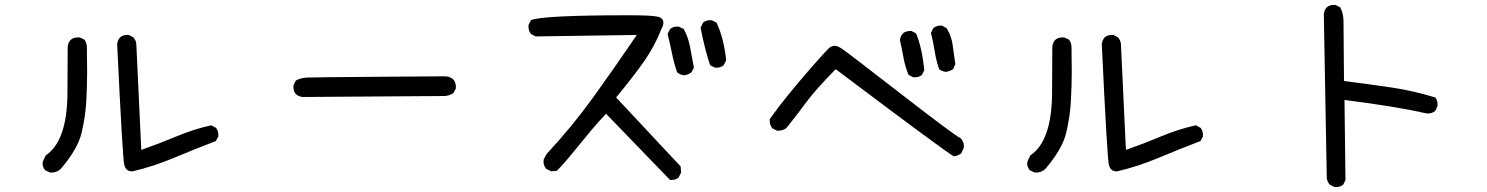

<svg xmlns="http://www.w3.org/2000/svg" viewBox="-20 -719 6040 780"><path d="M189 -18H184L164 -27Q153 -39 153 -56Q153 -64 166 -88Q252 -145 254 -338L255 -530Q260 -567 297 -567H304L323 -558Q333 -544 333 -527L334 -428Q334 -371 330.5 -308Q327 -245 311.5 -179.5Q296 -114 227 -33Q211 -18 189 -18ZM519 -23H515Q492 -23 485 -48.5Q478 -74 456 -540Q461 -577 497 -577H503L522 -567Q534 -554 534 -535L554 -110Q628 -136 697 -165Q766 -194 838 -210L857 -200Q867 -189 867 -171V-165L857 -146Q773 -114 688.5 -78.5Q604 -43 519 -23Z M1209 -325Q1172 -330 1172 -366V-372L1182 -392Q1203 -403 1228.5 -404Q1254 -405 1504 -407Q1754 -409 1787 -409Q1807 -409 1822 -396Q1832 -384 1832 -366V-360L1822 -341Q1807 -331 1789 -329Z M2708 12H2702L2442 -257Q2411 -224 2383.5 -191.5Q2356 -159 2314 -107Q2272 -55 2242 -25L2219 -23L2199 -33Q2188 -46 2188 -64L2189 -72L2201 -94Q2302 -202 2388 -321Q2474 -440 2567 -577L2156 -571L2137 -581Q2127 -593 2127 -611V-617L2137 -637Q2182 -657 2534 -657Q2626 -657 2650.5 -651.5Q2675 -646 2675 -627Q2675 -616 2667 -601Q2640 -532 2597 -470.5Q2554 -409 2483 -323L2745 -43L2747 -18L2737 2Q2726 12 2708 12ZM2760 -413Q2743 -415 2731 -425Q2718 -462 2710 -502Q2702 -542 2692 -581L2702 -601Q2714 -611 2731 -611H2737L2758 -601Q2777 -565 2784 -525Q2791 -485 2799 -444L2789 -425Q2775 -415 2760 -413ZM2891 -444H2885L2865 -454Q2846 -507 2826 -606L2836 -627Q2848 -637 2865 -637H2871L2891 -627Q2921 -563 2930 -474L2920 -454Q2908 -444 2891 -444Z M3855 -84Q3832 -94 3375 -438Q3290 -351 3256.5 -305Q3223 -259 3174 -198Q3159 -188 3140 -188H3137L3117 -198Q3107 -212 3107 -229V-235Q3143 -286 3184 -336Q3225 -386 3271 -439Q3317 -492 3342 -518Q3356 -533 3372 -533Q3382 -533 3400.5 -521Q3419 -509 3637 -340Q3855 -171 3883 -157Q3896 -143 3896 -124Q3896 -117 3885 -96Q3871 -86 3855 -84ZM3696 -405H3690L3671 -415Q3657 -448 3650.5 -484.5Q3644 -521 3636 -556Q3641 -593 3677 -593H3683L3702 -583Q3726 -523 3735 -435L3726 -415Q3714 -405 3696 -405ZM3822 -427Q3807 -429 3795 -438Q3783 -474 3777 -512Q3771 -550 3762 -585L3771 -604Q3783 -615 3801 -615H3807L3826 -604Q3846 -571 3850.5 -534Q3855 -497 3861 -458L3852 -438Q3838 -429 3822 -427Z M4189 -18H4184L4164 -27Q4153 -39 4153 -56Q4153 -64 4166 -88Q4252 -145 4254 -338L4255 -530Q4260 -567 4297 -567H4304L4323 -558Q4333 -544 4333 -527L4334 -428Q4334 -371 4330.5 -308Q4327 -245 4311.5 -179.5Q4296 -114 4227 -33Q4211 -18 4189 -18ZM4519 -23H4515Q4492 -23 4485 -48.5Q4478 -74 4456 -540Q4461 -577 4497 -577H4503L4522 -567Q4534 -554 4534 -535L4554 -110Q4628 -136 4697 -165Q4766 -194 4838 -210L4857 -200Q4867 -189 4867 -171V-165L4857 -146Q4773 -114 4688.5 -78.5Q4604 -43 4519 -23Z M5407 41H5401L5382 31Q5372 20 5370 4L5358 -662Q5363 -699 5399 -699H5405L5425 -689Q5438 -663 5438 -632L5440 -390Q5534 -378 5627 -364.5Q5720 -351 5811 -323Q5820 -312 5820 -295V-288L5811 -269Q5799 -258 5781 -258L5771 -259Q5660 -285 5442 -313L5446 12L5437 31Q5425 41 5407 41Z"/></svg>

Font: Xiaolai SC
Style: Regular
Weight: 400
Designer: Nozomi Seto 瀬戸のぞみ
Version: Version 3.11;December 4, 2020;FontCreator 13.0.0.2613 64-bit